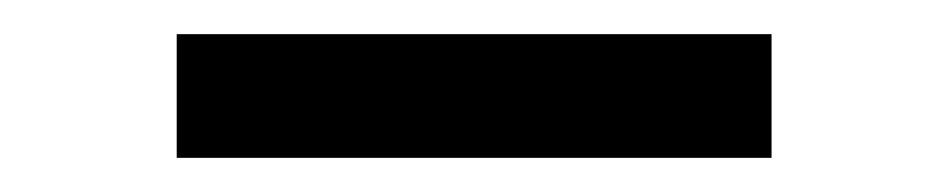

<svg xmlns="http://www.w3.org/2000/svg" viewBox="-20 -317 557 113"><path d="M84 -296.9H434.1V-224.1H84Z"/></svg>

Font: Oakes Grotesk
Style: Medium Italic
Weight: 500
Designer: Samuel Oakes
Foundry: Samuel Oakes
Version: Version 1.0 | wf-rip DC20170320